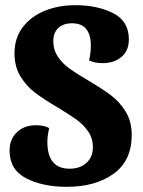

<svg xmlns="http://www.w3.org/2000/svg" viewBox="-20 -700 553 742"><path d="M478 -548Q478 -504 449.5 -480Q421 -456 376 -456Q345 -456 324 -467Q331 -492 331 -525Q331 -565 313.5 -587.5Q296 -610 258 -610Q225 -610 205.5 -592Q186 -574 186 -541Q186 -507 204 -480.5Q222 -454 248.5 -435Q275 -416 321 -389Q375 -357 408.5 -332Q442 -307 465.5 -269Q489 -231 489 -178Q489 -79 419 -28.5Q349 22 238 22Q145 22 81 -11Q17 -44 17 -118Q17 -162 45.5 -189Q74 -216 118 -216Q151 -216 170 -205Q163 -174 163 -152Q163 -48 249 -48Q289 -48 314 -70.5Q339 -93 339 -131Q339 -165 321 -191.5Q303 -218 276 -237.5Q249 -257 204 -284Q150 -316 116.5 -341Q83 -366 59.5 -404Q36 -442 36 -494Q36 -553 68 -595Q100 -637 153.5 -658.5Q207 -680 270 -680Q357 -680 417.5 -649Q478 -618 478 -548Z"/></svg>

Font: Sansita
Style: Bold
Weight: 700
Designer: Pablo Cosgaya
Foundry: Omnibus-Type
Version: Version 1.006